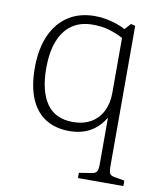

<svg xmlns="http://www.w3.org/2000/svg" viewBox="-83 -584 731 866"><g transform="rotate(10 283.0 -150.5)"><path d="M333 216V192L389 183Q406 181 412.5 172Q419 163 419 138V-74H418Q397 -40 370.5 -20.5Q344 -1 315.5 6.5Q287 14 258 14Q192 14 146.5 -15.5Q101 -45 78 -102Q55 -159 55 -240Q55 -327 82.5 -389Q110 -451 161 -484Q212 -517 282 -517Q310 -517 335 -512Q360 -507 382.5 -499.5Q405 -492 423 -482L448 -510L468 -505V139Q468 166 474.5 173.5Q481 181 495 183L541 191V216ZM266 -29Q313 -29 347.5 -48.5Q382 -68 400.5 -104.5Q419 -141 419 -188V-441Q389 -457 355.5 -467Q322 -477 279 -477Q222 -477 183.5 -449.5Q145 -422 125.5 -371Q106 -320 106 -248Q106 -143 145.5 -86Q185 -29 266 -29Z"/></g></svg>

Font: Literata ExtraLight
Style: Regular
Weight: 250
Designer: Latin by Veronika Burian and Jose Scaglione. Greek by Irene Vlachou. Cyrillic by Vera Evstafieva.
Foundry: TypeTogether
Version: Version 3.103;gftools[0.9.29]